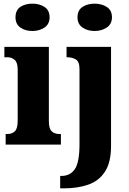

<svg xmlns="http://www.w3.org/2000/svg" viewBox="-20 -793 707 1053"><path d="M158 -623Q118 -623 91.5 -642Q65 -661 65 -698Q65 -737 91.5 -755Q118 -773 158 -773Q196 -773 224 -755Q252 -737 252 -698Q252 -661 224 -642Q196 -623 158 -623ZM11 0V-58H21Q46 -58 61.5 -73Q77 -88 77 -131V-412Q77 -450 60.5 -464.5Q44 -479 21 -479H4V-536H248V-128Q248 -87 264 -72.5Q280 -58 304 -58H314V0ZM499 -623Q460 -623 432.5 -642Q405 -661 405 -698Q405 -737 432.5 -755Q460 -773 499 -773Q537 -773 565.5 -755Q594 -737 594 -698Q594 -661 565.5 -642Q537 -623 499 -623ZM310 240V172H316Q365 172 390.5 134.5Q416 97 416 -4V-413Q416 -455 396 -467Q376 -479 348 -479H345V-536H589V8Q589 97 556 148Q523 199 464.5 219.5Q406 240 330 240Z"/></svg>

Font: Noto Serif Lao Condensed Black
Style: Regular
Weight: 900
Width: 3
Designer: Monotype Design Team
Foundry: Monotype Imaging Inc.
Version: Version 2.003; ttfautohint (v1.8.4.7-5d5b)